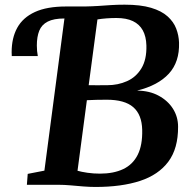

<svg xmlns="http://www.w3.org/2000/svg" viewBox="-20 -770 798 800"><path d="M378 9Q353.5 9 326.2 6.8Q299 4.5 272.8 2.2Q246.5 0 225.5 0H92L95.5 -45.5L165 -59L248.5 -693L233.5 -717.5L255.5 -743H334Q363 -743.5 389.2 -745.2Q415.5 -747 442.2 -748.8Q469 -750.5 499.5 -750.5Q566 -750.5 609.5 -737.5Q653 -724.5 678.2 -701.8Q703.5 -679 714.2 -650.8Q725 -622.5 726 -592.5Q728.5 -512 683.5 -463Q638.5 -414 551 -392.5Q603 -392 641.2 -371.2Q679.5 -350.5 700.8 -316.8Q722 -283 722 -242Q722.5 -151.5 681.5 -96.5Q640.5 -41.5 563.5 -16.2Q486.5 9 378 9ZM349.5 -415Q366 -414.5 386 -414.8Q406 -415 427 -415Q471.5 -415 509.2 -431.8Q547 -448.5 569.2 -485.2Q591.5 -522 590 -580.5Q589 -618 575 -643.5Q561 -669 533.8 -682Q506.5 -695 465 -695Q445 -695 424.2 -693.5Q403.5 -692 386 -689ZM396.5 -46.5Q453.5 -46.5 493.5 -65.5Q533.5 -84.5 553.8 -125Q574 -165.5 572.5 -229Q571 -292.5 535.2 -323.5Q499.5 -354.5 424.5 -354.5Q402 -354.5 380.8 -354Q359.5 -353.5 342 -352.5L303 -58.5Q318.5 -54 344 -50.2Q369.5 -46.5 396.5 -46.5ZM29 -536.5Q29 -541 28.8 -544.5Q28.5 -548 28.5 -552.5Q28.5 -612 52 -654.5Q75.5 -697 125.5 -720Q175.5 -743 255.5 -743L248.5 -693Q204 -693 178.8 -680Q153.5 -667 143.5 -641.8Q133.5 -616.5 133.5 -580.5Q133.5 -569 134.5 -557.8Q135.5 -546.5 137.5 -536.5Z"/></svg>

Font: Merriweather 24pt
Style: Bold Italic
Weight: 700
Italic angle: -7.8°
Designer: Eben Sorkin
Foundry: Eben Sorkin
Version: Version 2.101